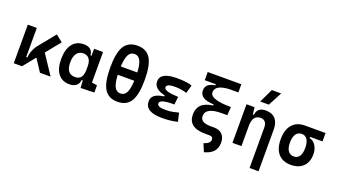

<svg xmlns="http://www.w3.org/2000/svg" viewBox="-78 -1491 4258 2421"><g transform="rotate(20 2051.0 -280.5)"><path d="M72.3 0V-517.6H192.9V-126.5H208.5Q215.8 -229 286.1 -314.5L458.5 -527.3L550.3 -454.6L393.6 -260.3L566.4 0H423.8L315.9 -164.6L183.1 0Z M820.3 9.8Q722.7 9.8 668.9 -58.3Q615.2 -126.5 615.2 -253.9Q615.2 -384.3 669.7 -455.8Q724.1 -527.3 823.7 -527.3Q936.5 -527.3 948.2 -423.8H961.4V-517.6H1082V-108.4L1153.3 -97.7V0L970.2 4.9L964.4 -93.8H949.2Q944.3 -42 909.9 -16.1Q875.5 9.8 820.3 9.8ZM961.4 -235.4V-282.2Q961.4 -348.1 934.6 -382.8Q907.7 -417.5 856 -417.5Q799.3 -417.5 768.3 -375Q737.3 -332.5 737.3 -253.9Q737.3 -100.1 855 -100.1Q910.2 -100.1 935.8 -134.8Q961.4 -169.4 961.4 -235.4Z M1464.8 9.8Q1343.3 9.8 1288.3 -79.3Q1233.4 -168.5 1233.4 -366.2Q1233.4 -564 1288.3 -653.1Q1343.3 -742.2 1464.8 -742.2Q1586.4 -742.2 1641.4 -653.1Q1696.3 -564 1696.3 -366.2Q1696.3 -168.5 1641.4 -79.3Q1586.4 9.8 1464.8 9.8ZM1464.8 -101.1Q1517.6 -101.1 1544.2 -151.4Q1570.8 -201.7 1575.7 -312H1354Q1358.9 -201.7 1385.5 -151.4Q1412.1 -101.1 1464.8 -101.1ZM1354 -423.3H1575.7Q1570.3 -532.2 1543.7 -581.8Q1517.1 -631.3 1464.8 -631.3Q1412.6 -631.3 1386 -581.8Q1359.4 -532.2 1354 -423.3Z M2063.5 9.8Q1834 9.8 1834 -131.8Q1834 -235.4 1998 -255.4V-269.5Q1848.6 -304.7 1848.6 -403.8Q1848.6 -527.3 2071.3 -527.3Q2213.4 -527.3 2275.4 -501.5L2243.7 -392.1Q2174.8 -416.5 2082 -416.5Q1972.7 -416.5 1972.7 -369.6Q1972.7 -316.4 2165 -310.1L2153.3 -204.1H2137.7Q1958 -204.1 1958 -148.9Q1958 -101.1 2067.4 -101.1Q2129.9 -101.1 2170.7 -110.4Q2211.4 -119.6 2243.7 -127.9L2270.5 -13.7Q2230.5 -2.9 2178.2 3.4Q2126 9.8 2063.5 9.8Z M2643.6 9.8Q2415 9.8 2415 -166.5Q2415 -247.1 2461.7 -295.2Q2508.3 -343.3 2618.2 -359.9V-373.5Q2515.1 -379.4 2472.4 -409.7Q2429.7 -439.9 2429.7 -494.6Q2429.7 -543 2461.4 -570.1Q2493.2 -597.2 2556.6 -607.4V-622.6H2408.2V-732.4H2859.4V-622.6H2746.1Q2551.8 -615.7 2551.8 -513.7Q2551.8 -417.5 2834 -417.5L2827.1 -305.2H2752.9Q2537.1 -305.2 2537.1 -189.9Q2537.1 -102.5 2676.3 -102.5H2722.7Q2793.9 -102.5 2833 -62.7Q2872.1 -22.9 2872.1 49.3Q2872.1 192.4 2708.5 234.4L2664.6 129.4Q2705.1 116.7 2727.5 97.4Q2750 78.1 2750 51.8Q2750 9.8 2698.7 9.8Z M3317.9 224.6V-317.4Q3317.9 -365.2 3296.6 -391.4Q3275.4 -417.5 3236.3 -417.5Q3127.4 -417.5 3127.4 -271.5V0H3006.8V-517.6H3115.2L3125.5 -423.8H3139.2Q3145.5 -476.1 3175.8 -501.7Q3206.1 -527.3 3266.6 -527.3Q3348.6 -527.3 3393.6 -477.5Q3438.5 -427.7 3438.5 -336.9V224.6ZM3157.7 -609.4 3245.6 -794.9H3371.1L3273.4 -609.4Z M3791.5 9.8Q3681.2 9.8 3621.8 -57.9Q3562.5 -125.5 3562.5 -252Q3562.5 -378.9 3622.6 -448.2Q3682.6 -517.6 3791.5 -517.6H4067.4V-405.3H3900.9V-388.7Q3933.6 -383.3 3959.5 -358.4Q3985.4 -333.5 4000.5 -295.7Q4015.6 -257.8 4015.6 -212.4Q4015.6 -107.9 3956.1 -49.1Q3896.5 9.8 3791.5 9.8ZM3791.5 -102.5Q3839.8 -102.5 3865.7 -141.1Q3891.6 -179.7 3891.6 -252Q3891.6 -325.7 3865.5 -365.5Q3839.4 -405.3 3791.5 -405.3Q3741.2 -405.3 3713.9 -365.5Q3686.5 -325.7 3686.5 -252Q3686.5 -179.7 3713.6 -141.1Q3740.7 -102.5 3791.5 -102.5Z"/></g></svg>

Font: CaskaydiaCove NF SemiBold
Style: Regular
Weight: 600
Designer: Aaron Bell
Foundry: Saja Typeworks
Version: Version 2111.001; VTT 6.35;Nerd Fonts 3.2.1